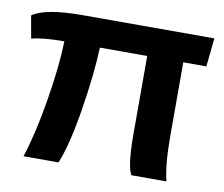

<svg xmlns="http://www.w3.org/2000/svg" viewBox="-66 -633 832 712"><g transform="rotate(10 350.0 -276.5)"><path d="M64.9 0Q93.8 -87.4 115.7 -219Q137.7 -350.6 140.1 -445.8Q57.6 -445.8 17.1 -434.1L2 -519Q49.3 -553.2 189.9 -553.2H686L674.8 -445.8H587.9V-167Q587.9 -60.5 603 0H471.2Q452.1 -29.8 452.1 -157.2V-445.8H273.9Q270 -342.8 247.8 -206.1Q225.6 -69.3 196.8 0Z"/></g></svg>

Font: Orkney
Style: Bold
Weight: 700
Designer: Samuel Oakes and Alfredo Marco Pradil
Foundry: Alfredo Marco Pradil
Version: 1.0